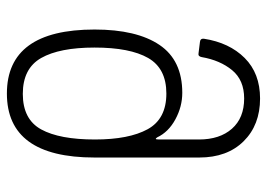

<svg xmlns="http://www.w3.org/2000/svg" viewBox="-126 -622 756 543"><g transform="rotate(90 251.5 -350.0)"><path d="M63 -240Q63 -359 106.5 -423.5Q150 -488 242 -488Q281 -488 317 -468.5Q353 -449 368 -417Q371 -413 372 -413Q374 -413 374 -423V-535Q374 -594 343.5 -628.5Q313 -663 258 -663Q206 -663 178 -629Q150 -595 141 -543Q139 -532 130 -534L98 -538Q88 -539 89 -549Q100 -621 143.5 -664.5Q187 -708 258 -708Q333 -708 379 -661.5Q425 -615 425 -536V-240Q425 8 244 8Q63 8 63 -240ZM245 -37Q317 -37 345.5 -89Q374 -141 374 -241Q374 -337 345 -390Q316 -443 244 -443Q173 -443 143.5 -391.5Q114 -340 114 -240Q114 -141 143.5 -89Q173 -37 245 -37Z"/></g></svg>

Font: Barlow GEO Light
Style: Regular
Weight: 300
Designer: Jeremy Tribby
Foundry: Tribby Type
Version: Version 1.408